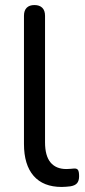

<svg xmlns="http://www.w3.org/2000/svg" viewBox="-20 -732 337 761"><path d="M224.5 9Q151.5 9 113.2 -35Q75 -79 75 -161.5V-669.5Q75 -690.5 85.8 -701.2Q96.5 -712 116.5 -712Q136.5 -712 147.5 -701.2Q158.5 -690.5 158.5 -669.5V-168Q158.5 -114.5 180.2 -88.2Q202 -62 243 -62Q252 -62 259 -62.8Q266 -63.5 273 -64Q284 -65 288.8 -58.8Q293.5 -52.5 293.5 -33.5Q293.5 -15.5 285.5 -6Q277.5 3.5 259 6.5Q250.5 7.5 241.8 8.2Q233 9 224.5 9Z"/></svg>

Font: Nunito ExtraLight
Style: Regular
Weight: 200
Designer: Vernon Adams
Foundry: Vernon Adams
Version: Version 3.602;April 4, 2023;FontCreator 14.0.0.2856 64-bit